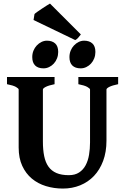

<svg xmlns="http://www.w3.org/2000/svg" viewBox="-20 -1050 713 1084"><path d="M647 -574.7Q613.8 -567.9 597.4 -559.6Q581.1 -551.3 581.1 -544.4V-255.9Q581.1 -191.9 562.3 -141.6Q543.5 -91.3 510.5 -56.6Q477.5 -22 432.6 -3.7Q387.7 14.6 335 14.6Q284.7 14.6 239.3 0.7Q193.8 -13.2 159.7 -41.7Q125.5 -70.3 105.5 -113.8Q85.4 -157.2 85.4 -216.8V-544.4Q85.4 -550.3 70.1 -559.1Q54.7 -567.9 19.5 -574.7V-615.2H288.1V-574.7Q254.9 -567.9 238.5 -559.6Q222.2 -551.3 222.2 -544.4V-251Q222.2 -204.1 229.5 -168.5Q236.8 -132.8 253.7 -109.1Q270.5 -85.4 298.6 -73.2Q326.7 -61 368.7 -61Q403.3 -61 426.5 -76.2Q449.7 -91.3 463.4 -116.9Q477.1 -142.6 482.7 -176Q488.3 -209.5 488.3 -245.6V-544.4Q488.3 -550.3 472.9 -559.1Q457.5 -567.9 422.4 -574.7V-615.2H647ZM518.6 -756.8Q518.6 -737.8 512 -720.7Q505.4 -703.6 493.9 -691.2Q482.4 -678.7 467.3 -671.4Q452.1 -664.1 435.5 -664.1Q404.8 -664.1 388.4 -680.2Q372.1 -696.3 372.1 -727.5Q372.1 -747.1 378.9 -763.9Q385.7 -780.8 397.5 -793.2Q409.2 -805.7 424.1 -813Q439 -820.3 455.1 -820.3Q484.4 -820.3 501.5 -804.7Q518.6 -789.1 518.6 -756.8ZM308.6 -756.8Q308.6 -737.8 302 -720.7Q295.4 -703.6 283.9 -691.2Q272.5 -678.7 257.3 -671.4Q242.2 -664.1 225.6 -664.1Q194.8 -664.1 178.5 -680.2Q162.1 -696.3 162.1 -727.5Q162.1 -747.1 168.9 -763.9Q175.8 -780.8 187.5 -793.2Q199.2 -805.7 214.1 -813Q229 -820.3 245.1 -820.3Q274.4 -820.3 291.5 -804.7Q308.6 -789.1 308.6 -756.8ZM436.5 -855.5Q429.7 -846.2 421.4 -836.9Q413.1 -827.6 404.8 -823.7L169.4 -937L174.8 -970.7Q178.2 -974.6 190.4 -983.2Q202.6 -991.7 216.8 -1001.2Q231 -1010.7 243.9 -1018.8Q256.8 -1026.9 262.2 -1029.8Z"/></svg>

Font: Gentium Book Basic
Style: Bold
Weight: 700
Designer: J. Victor Gaultney and Annie Olsen
Foundry: SIL International
Version: Version 1.102; 2013; Maintenance release